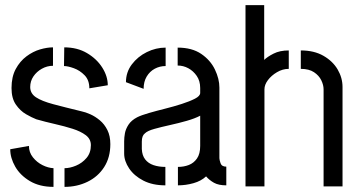

<svg xmlns="http://www.w3.org/2000/svg" viewBox="-20 -725 1394 750"><path d="M232 5V-68Q253 -68 277 -78Q301 -88 318 -108Q335 -128 335 -158Q335 -182 315 -197Q295 -212 263.5 -222Q232 -232 194.5 -240.5Q157 -249 122 -259Q104 -266 81.5 -279Q59 -292 42 -316.5Q25 -341 25 -381Q25 -425 41.5 -455.5Q58 -486 83.5 -505Q109 -524 136.5 -532Q164 -540 187 -540V-468Q164 -468 143.5 -456.5Q123 -445 110.5 -426.5Q98 -408 98 -385Q98 -360 120.5 -345Q143 -330 188 -318Q233 -306 299 -290Q314 -287 333 -278.5Q352 -270 370 -255Q388 -240 399.5 -217Q411 -194 411 -162Q411 -110 387 -72.5Q363 -35 322 -15Q281 5 232 5ZM189 5Q135 5 97 -17.5Q59 -40 39.5 -74Q20 -108 20 -142L93 -155Q93 -130 108.5 -110.5Q124 -91 146 -80Q168 -69 189 -68ZM329 -380Q329 -412 310.5 -431Q292 -450 268.5 -458.5Q245 -467 230 -467L231 -540Q282 -540 320 -517.5Q358 -495 379.5 -461Q401 -427 401 -392Z M626 -1Q576 -1 540 -19.5Q504 -38 484.5 -67Q465 -96 465 -125V-173Q465 -188 468 -204.5Q471 -221 482 -238Q493 -255 516 -267Q532 -275 561.5 -283.5Q591 -292 625 -300.5Q659 -309 690 -319Q721 -329 741.5 -339.5Q762 -350 762 -362V-381Q762 -409 748.5 -428.5Q735 -448 715.5 -458.5Q696 -469 674 -469V-539Q730 -539 766 -514.5Q802 -490 819.5 -453.5Q837 -417 837 -383V-107Q837 -101 841.5 -87.5Q846 -74 864 -74V-1Q834 -1 816 -11Q798 -21 785 -36Q766 -18 736 -9.5Q706 -1 675 -1V-73Q698 -73 717.5 -80.5Q737 -88 749.5 -106Q762 -124 762 -155V-273Q741 -262 709.5 -253Q678 -244 644 -236.5Q610 -229 583 -221.5Q556 -214 546 -204Q534 -195 534 -172V-143Q535 -118 547 -102.5Q559 -87 579.5 -80Q600 -73 626 -73ZM541 -378 472 -404Q472 -443 495 -473.5Q518 -504 553.5 -521.5Q589 -539 627 -539V-467Q604 -467 584.5 -456.5Q565 -446 553 -426Q541 -406 541 -378Z M939 3V-705H1012V-491Q1024 -503 1048.5 -515.5Q1073 -528 1108 -528V-456Q1084 -456 1062 -443Q1040 -430 1026.5 -412Q1013 -394 1013 -376V3ZM1244 3V-376Q1244 -393 1235 -411.5Q1226 -430 1206.5 -443Q1187 -456 1155 -456V-528Q1207 -528 1243.5 -507Q1280 -486 1299 -453.5Q1318 -421 1318 -385V3Z"/></svg>

Font: Stick No Bills
Style: Regular
Weight: 400
Version: Version 2.000